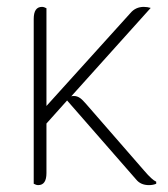

<svg xmlns="http://www.w3.org/2000/svg" viewBox="-20 -534 488 558"><path d="M434 -6V0Q425 4 413 4Q389 4 376 -12L175 -242L115 -175V-31Q115 4 91 4Q85 4 78 0V-479Q78 -514 102 -514Q108 -514 115 -510V-226L359 -496Q374 -514 398 -514Q408 -514 418 -511L187 -254Q189 -255 195 -255Q204 -255 212 -249.5Q220 -244 231 -231L399 -38Q422 -11 434 -6Z"/></svg>

Font: Thasadith
Style: Regular
Weight: 400
Designer: Cadson Demak Co.,Ltd.
Foundry: Cadson Demak Co.,Ltd.
Version: Version 1.000; ttfautohint (v1.6)